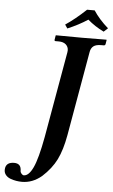

<svg xmlns="http://www.w3.org/2000/svg" viewBox="-115 -847 641 1085"><g transform="rotate(5 205.0 -304.5)"><path d="M377 -805.2Q409.7 -755.4 460.9 -710.9L438 -689.9Q386.7 -714.8 346.2 -750Q293.9 -715.8 231.9 -689.9L217.8 -710.9Q272.9 -747.6 334 -805.2ZM244.1 -556.2Q244.1 -558.1 244.6 -561.5Q245.1 -564.9 245.1 -566.9Q245.1 -586.9 230.7 -599.9Q216.3 -612.8 189.9 -612.8H171.9Q164.6 -612.8 166 -621.1L169.9 -645L171.9 -646Q280.8 -645 319.8 -645L457 -646L459 -645L455.1 -621.1Q453.6 -612.8 444.8 -612.8H431.2Q401.4 -612.8 387.2 -601.8Q373 -590.8 369.1 -568.8L285.2 -89.8Q270 -4.4 242.9 50.3Q215.8 105 163.1 152.8Q111.8 195.8 51.8 195.8Q35.6 195.8 19.3 193.1Q2.9 190.4 -13.7 184.3Q-30.3 178.2 -40.5 166Q-50.8 153.8 -50.8 137.2Q-50.8 135.3 -50.3 131.6Q-49.8 127.9 -49.8 126Q-43.5 92.8 -1 92.8Q39.1 92.8 39.1 134.8Q39.1 143.1 45.9 150.6Q52.7 158.2 59.1 158.2Q87.4 158.2 111.3 107.4Q135.3 56.6 158.2 -67.9Z"/></g></svg>

Font: Linux Libertine G
Style: Bold Italic
Weight: 700
Italic angle: -11.5°
Designer: Philipp H. Poll
Foundry: Philipp H. Poll
Version: Version 4.1.0